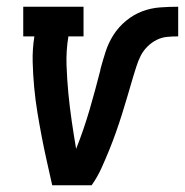

<svg xmlns="http://www.w3.org/2000/svg" viewBox="-20 -550 549 570"><path d="M135 0Q127 -36 119 -71.5Q111 -107 104 -143.5Q97 -180 91 -216.5Q85 -253 81.5 -290.5Q78 -328 77 -366Q76 -404 82 -442H49V-530H228V-442H183Q176 -399 177.5 -356.5Q179 -314 183 -272.5Q187 -231 193 -190Q199 -149 206 -108Q206 -108 206 -108Q206 -108 206 -108Q229 -166 246 -224.5Q263 -283 278 -342V-344Q285 -370 293.5 -396.5Q302 -423 317 -446.5Q332 -470 354.5 -488.5Q377 -507 402.5 -516.5Q428 -526 455 -528Q482 -530 509 -530V-442Q492 -442 476 -440.5Q460 -439 445 -431.5Q430 -424 417.5 -411.5Q405 -399 397.5 -384Q390 -369 385 -353Q380 -337 375 -321Q367 -294 359 -266.5Q351 -239 342.5 -212Q334 -185 324.5 -158Q315 -131 304 -104Q293 -77 281 -50.5Q269 -24 252 0Z"/></svg>

Font: Iosevka Curly Slab SmBdObl
Style: Regular
Weight: 600
Italic angle: -9°
Monospace: yes
Designer: Belleve Invis
Foundry: Belleve Invis
Version: Version 11.0.0; ttfautohint (v1.8.3)